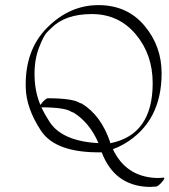

<svg xmlns="http://www.w3.org/2000/svg" viewBox="-20 -564 665 754"><path d="M379.4 34.2Q198.7 37.1 140.9 -50.8Q83 -138.7 81.1 -219.7Q77.1 -367.2 165.5 -455.6Q253.9 -543.9 366.5 -543.9Q479 -543.9 546.9 -463.6Q614.7 -383.3 614.7 -276.4Q614.7 -84.5 466.3 2Q444.8 14.2 423.3 22Q474.1 128.9 591.3 134.8Q604.5 135.3 611.1 134.5Q617.7 133.8 618.2 133.8H622.6Q630.9 133.8 615.5 151.4Q600.1 168.9 591.8 168.9H586.9Q573.7 170.4 560.1 169.9Q428.7 163.6 379.4 34.2ZM412.6 -5.4Q413.1 -3.4 412.6 -1.5Q579.6 -34.2 579.6 -237.3Q579.6 -350.6 512.7 -429.7Q445.8 -508.8 340.6 -508.8Q235.4 -508.8 180.7 -453.1Q180.2 -452.6 165.5 -438.2Q150.9 -423.8 132.6 -375.5Q114.3 -327.1 115.7 -264.6Q117.2 -202.1 138.7 -151.9Q157.2 -177.7 168.9 -178.2Q269.5 -177.7 294.9 -158.7Q295.9 -158.2 297.6 -158.4Q299.3 -158.7 301.3 -157.2Q377.4 -110.4 412.6 -5.4ZM366.7 -2Q332 -83 267.6 -122.6Q266.6 -123 264.9 -123Q263.2 -123 261.2 -124.5Q237.3 -142.1 142.6 -142.6Q155.8 -114.3 175.3 -84.5Q225.1 -9.3 366.7 -2Z"/></svg>

Font: ML-NILA01_NewLipi
Style: Regular
Weight: 400
Designer: CLT@C-DIT
Version: Version ML-NILA01_NewLipi 2.